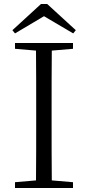

<svg xmlns="http://www.w3.org/2000/svg" viewBox="-20 -940 440 960"><path d="M216 -920H185L42 -789L55 -773L200 -859L346 -773L359 -789ZM55 -696 160 -687C161 -590 161 -490 161 -390V-335C161 -235 161 -136 160 -38L55 -29V0H345V-29L239 -38C238 -137 238 -235 238 -335V-390C238 -490 238 -590 239 -687L345 -696V-725H55Z"/></svg>

Font: Source Han Serif CN Light
Style: Regular
Weight: 300
Designer: Ryoko NISHIZUKA 西塚涼子 (kana & ideographs); Frank Grießhammer (Latin, Greek & Cyrillic); Wenlong ZHANG 张文龙 (bopomofo); San
Foundry: Adobe
Version: Version 2.003;hotconv 1.1.1;makeotfexe 2.6.0